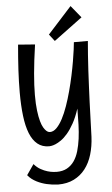

<svg xmlns="http://www.w3.org/2000/svg" viewBox="-61 -743 586 1008"><g transform="rotate(-5 232.0 -239.0)"><path d="M424.8 -512.2Q421.9 -478 418.9 -438.2Q416 -398.4 413.8 -356.9Q411.6 -315.4 409.7 -273.4Q407.7 -231.4 406.2 -192.9Q402.3 -102.1 399.9 -9.8Q397.5 41 384.5 84Q371.6 127 347.4 158.2Q323.2 189.5 287.6 207.3Q252 225.1 204.1 225.1Q173.3 224.1 144 217.3Q131.3 214.4 118.2 209.7Q105 205.1 92 198.5Q79.1 191.9 67.1 182.9Q55.2 173.8 45.9 162.1L84 106.9Q100.1 125.5 118.7 135.7Q137.2 146 154.1 150.9Q170.9 155.8 184.1 157Q197.3 158.2 202.1 158.2Q233.9 158.2 256.6 145.8Q279.3 133.3 294.4 111.6Q309.6 89.8 318.4 59.8Q327.1 29.8 331.8 -5.1Q336.4 -40 337.6 -78.9Q338.9 -117.7 338.9 -157.2V-163.1Q324.2 -118.2 306.9 -87.2Q289.6 -56.2 272 -35.6Q254.4 -15.1 237.8 -3.7Q221.2 7.8 208 13.2Q194.8 18.6 185.8 19.8Q176.8 21 174.8 21Q138.2 21 113.3 0.7Q88.4 -19.5 73.2 -57.6Q58.1 -95.7 51.5 -150.4Q44.9 -205.1 44.9 -273.9Q44.9 -329.1 48.3 -391.6Q51.8 -454.1 58.1 -524.9L147 -518.1Q134.3 -431.6 128.7 -366.9Q123 -302.2 123 -253.9Q123 -205.1 127.2 -171.4Q131.3 -137.7 137.7 -115.2Q144 -92.8 151.6 -80.3Q159.2 -67.9 166 -61.8Q172.9 -55.7 178.2 -54.4Q183.6 -53.2 185.1 -53.2Q203.6 -53.2 220.5 -70.3Q237.3 -87.4 252.2 -115.7Q267.1 -144 280 -180.9Q293 -217.8 303.7 -257.8Q314.5 -297.9 323 -337.9Q331.5 -377.9 337.4 -412.6Q343.3 -447.3 346.7 -473.4Q350.1 -499.5 351.1 -512.2ZM252 -527.3 224.1 -563.5 350.1 -702.6 402.3 -638.7Z"/></g></svg>

Font: Englebert
Style: Regular
Weight: 400
Designer: Astigmatic (AOETI)
Foundry: Astigmatic (AOETI)
Version: Version 1.000